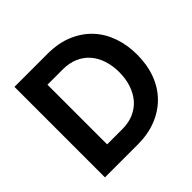

<svg xmlns="http://www.w3.org/2000/svg" viewBox="-174 -887 1065 1065"><g transform="rotate(-45 358.0 -355.0)"><path d="M74 0V-710H332Q419 -710 484.5 -682Q550 -654 594 -606Q638 -558 660 -493.5Q682 -429 682 -356Q682 -275 657.5 -209.5Q633 -144 587 -97.5Q541 -51 476.5 -25.5Q412 0 332 0ZM543 -356Q543 -407 529 -450Q515 -493 488 -524Q461 -555 421.5 -572Q382 -589 332 -589H212V-121H332Q383 -121 422.5 -139Q462 -157 488.5 -188.5Q515 -220 529 -263Q543 -306 543 -356Z"/></g></svg>

Font: IngvarSans
Style: Bold
Weight: 700
Version: Version 3.000